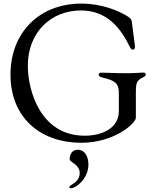

<svg xmlns="http://www.w3.org/2000/svg" viewBox="-20 -761 834 1042"><path d="M422.2 13.8C598 13.8 717.3 -90.6 717.3 -122.2V-252.8C717.3 -310 719.5 -324.2 758.2 -342.3C766.3 -346.2 771 -350.9 771 -356.9C771 -363.3 766.7 -367.2 757.8 -367.2C742.9 -367.2 715.2 -363.6 670.1 -363.6C600.1 -363.6 562.5 -366.8 530.5 -366.8C520.2 -366.8 515.6 -362.6 515.6 -355.5C515.6 -349.1 519.9 -344.5 536.9 -339.8C605.5 -323.9 625 -307.9 625 -256.7V-157C625 -70 541.5 -24.5 439.3 -24.5C202.1 -24.5 131.4 -264.9 131 -403.8C131 -586.6 257.5 -704.2 419 -704.2C566.8 -704.2 638.1 -600.5 683.6 -508.5C689.3 -496.8 693.9 -491.5 700.3 -491.5C708.5 -491.5 712.4 -497.5 712.4 -507.1C712.4 -519.9 704.5 -567.5 695.7 -640.3C693.5 -656.6 689.3 -661.6 671.9 -672.6C626.1 -701.3 535.5 -741.5 421.5 -741.5C191.8 -741.5 36.9 -582.7 36.9 -355.8C36.9 -128.9 192.1 13.8 422.2 13.8ZM356.5 254.3C356.5 257.8 358 261 362.9 261C393.8 261 459.9 207 459.9 132.1C459.9 86.6 438.9 51.8 403.1 51.8C359.7 51.8 358 95.5 358 103.7C358 119 412.6 130.7 412.6 179C412.6 217.3 381.4 234 361.9 246.1C359 248.2 356.5 250.7 356.5 254.3Z"/></svg>

Font: Margiela Serif Text
Style: Regular
Weight: 400
Designer: Andreas Faust, Stefan Endress
Version: Version 1.002;FEAKit 1.0